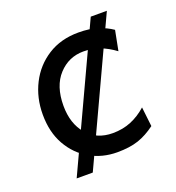

<svg xmlns="http://www.w3.org/2000/svg" viewBox="-115 -644 727 793"><g transform="rotate(-20 249.0 -248.0)"><path d="M371.1 -551.8H441.9L158.7 56.2H87.9ZM441.9 -127 451.7 -41.5Q414.6 -13.7 376.5 -0.7Q338.4 12.2 283.2 12.2Q217.8 12.2 164.1 -18.3Q110.4 -48.8 78.4 -105.2Q46.4 -161.6 46.4 -239.3Q46.4 -313 77.4 -374Q108.4 -435.1 165.5 -471.4Q222.7 -507.8 300.3 -507.8Q349.1 -507.8 384.5 -496.3Q419.9 -484.9 446.8 -466.3L429.7 -378.4Q397 -402.8 363.8 -415Q330.6 -427.2 293 -427.2Q228 -427.2 183.6 -378.9Q139.2 -330.6 139.2 -244.1Q139.2 -165.5 180.7 -116.9Q222.2 -68.4 293 -68.4Q336.9 -68.4 373.5 -83.5Q410.2 -98.6 441.9 -127Z"/></g></svg>

Font: Andika LitF DSA DSG
Style: Regular
Weight: 400
Designer: Victor Gaultney, Annie Olsen, Julie Remington, Don Collingsworth, Eric Hays, Becca Hirsbrunner
Foundry: SIL International
Version: Version 6.200 ; LitF DSA DSG; ttfautohint (v1.8.3.10-c5d8)